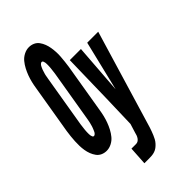

<svg xmlns="http://www.w3.org/2000/svg" viewBox="-308 -825 1123 1123"><g transform="rotate(-45 253.0 -264.0)"><path d="M71 8Q52 8 35.5 0.5Q19 -7 8.5 -21.5Q-2 -36 -8.5 -53Q-15 -70 -18 -88.5Q-21 -107 -21.5 -125.5Q-22 -144 -21 -163Q-20 -182 -18 -201Q-16 -220 -13 -240L38 -545Q41 -565 46 -586Q51 -607 58.5 -627.5Q66 -648 76.5 -668Q87 -688 101 -705Q115 -722 135.5 -732.5Q156 -743 177 -743Q196 -743 212.5 -735.5Q229 -728 239.5 -713.5Q250 -699 256.5 -682Q263 -665 266 -646.5Q269 -628 270 -609.5Q271 -591 269.5 -572Q268 -553 266 -534Q264 -515 261 -495L210 -190Q207 -170 202 -149Q197 -128 189.5 -107.5Q182 -87 171.5 -67Q161 -47 147 -30Q133 -13 112.5 -2.5Q92 8 71 8ZM79 -106Q84 -106 89 -110.5Q94 -115 97 -120.5Q100 -126 102 -131.5Q104 -137 106.5 -142.5Q109 -148 110.5 -153.5Q112 -159 113.5 -164.5Q115 -170 116.5 -175.5Q118 -181 119 -186.5Q120 -192 121 -197.5Q122 -203 123 -209L174 -514Q175 -520 176 -526Q177 -532 177.5 -538.5Q178 -545 179 -551Q180 -557 180.5 -563Q181 -569 181.5 -575Q182 -581 182 -587.5Q182 -594 182 -600Q182 -606 181 -611.5Q180 -617 177.5 -623Q175 -629 169 -629Q164 -629 159 -624.5Q154 -620 151 -614.5Q148 -609 145.5 -603.5Q143 -598 141 -592.5Q139 -587 137.5 -581.5Q136 -576 134 -570.5Q132 -565 131 -559.5Q130 -554 129 -548.5Q128 -543 127 -537.5Q126 -532 125 -526L74 -221Q73 -215 72 -209Q71 -203 70.5 -196.5Q70 -190 69 -184Q68 -178 67.5 -172Q67 -166 66.5 -160Q66 -154 66 -147.5Q66 -141 66 -135Q66 -129 67 -123.5Q68 -118 70.5 -112Q73 -106 79 -106ZM175 215 182 101H220Q229 101 236.5 96.5Q244 92 249.5 84Q255 76 258 67.5Q261 59 263 50L280 -5L286 -211L293 -520H385L362 -210L437 -520H528L345 90Q341 102 337 113Q333 124 328 136Q323 148 317 159Q311 170 302 180Q293 190 283 197.5Q273 205 261 209Q249 213 237 214Q225 215 214 215Z"/></g></svg>

Font: Iosevka SS18 Heavy
Style: Italic
Weight: 900
Italic angle: -9°
Monospace: yes
Designer: Belleve Invis
Foundry: Belleve Invis
Version: Version 25.1.1; ttfautohint (v1.8.4)